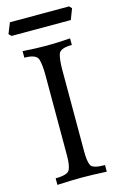

<svg xmlns="http://www.w3.org/2000/svg" viewBox="-128 -907 617 963"><g transform="rotate(-15 180.0 -425.0)"><path d="M301.8 0Q221.2 -3.9 174.3 -3.9Q119.6 -3.9 45.4 0V-34.2Q107.9 -34.2 118.9 -56.9Q129.9 -79.6 129.9 -129.9V-548.3Q129.9 -600.1 121.3 -629.6Q112.8 -659.2 50.3 -659.2V-693.4Q114.7 -688.5 174.3 -688.5Q226.6 -688.5 296.9 -693.4V-659.2Q235.4 -659.2 226.8 -631.1Q218.3 -603 218.3 -549.3V-127Q218.3 -75.7 228.5 -54.9Q238.8 -34.2 301.8 -34.2ZM324.2 -781.2H16.6L3.9 -793.9L26.4 -849.6H334L345.7 -836.9Z"/></g></svg>

Font: Almanac
Style: Regular
Weight: 400
Designer: Eden's Almanac
Version: Version 3.501;March 28, 2021;FontCreator 13.0.0.2683 64-bit